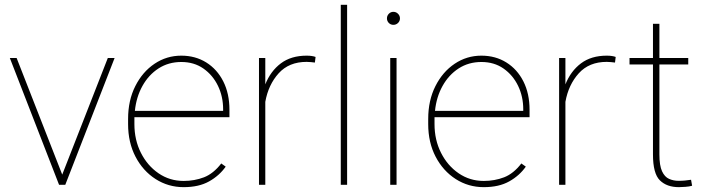

<svg xmlns="http://www.w3.org/2000/svg" viewBox="-20 -770 2941 800"><path d="M49.3 -528.3 239.3 -42.5 429.2 -528.3H457.5L252 0H226.1L21 -528.3Z M745.1 9.8Q681.2 9.8 628.4 -23.9Q575.7 -57.6 544.7 -116.9Q513.7 -176.3 513.7 -252.9V-274.4Q513.7 -351.6 543.7 -411.1Q573.7 -470.7 624 -504.4Q674.3 -538.1 735.4 -538.1Q793.9 -538.1 839.4 -509.8Q884.8 -481.4 910.4 -430.7Q936 -379.9 936 -312.5V-281.7H540Q540 -278.3 540 -274.4V-252.9Q540 -187 567.1 -133.3Q594.2 -79.6 640.6 -47.9Q687 -16.1 745.1 -16.1Q790.5 -16.1 829.8 -31.2Q869.1 -46.4 901.9 -88.9L920.4 -75.7Q894 -38.1 851.3 -14.2Q808.6 9.8 745.1 9.8ZM735.4 -511.7Q682.1 -511.7 640.6 -484.9Q599.1 -458 573.5 -411.9Q547.9 -365.7 542 -308.1H909.7V-314.5Q909.7 -367.7 888.2 -412.4Q866.7 -457 827.6 -484.4Q788.6 -511.7 735.4 -511.7Z M1294.9 -532.7 1292 -509.3Q1284.2 -510.3 1275.6 -511.2Q1267.1 -512.2 1257.8 -512.2Q1184.1 -512.2 1141.1 -464.6Q1098.1 -417 1085.4 -345.7V0H1059.1V-528.3H1085.4V-418.5Q1107.4 -473.6 1150.1 -505.9Q1192.9 -538.1 1257.8 -538.1Q1270 -538.1 1279.3 -536.6Q1288.6 -535.2 1294.9 -532.7Z M1426.3 -750V0H1399.9V-750Z M1592.3 -693.4Q1592.3 -704.6 1600.1 -712.6Q1607.9 -720.7 1619.1 -720.7Q1630.4 -720.7 1638.4 -712.6Q1646.5 -704.6 1646.5 -693.4Q1646.5 -682.1 1638.4 -674.3Q1630.4 -666.5 1619.1 -666.5Q1607.9 -666.5 1600.1 -674.3Q1592.3 -682.1 1592.3 -693.4ZM1632.3 -528.3V0H1606V-528.3Z M1995.6 9.8Q1931.6 9.8 1878.9 -23.9Q1826.2 -57.6 1795.2 -116.9Q1764.2 -176.3 1764.2 -252.9V-274.4Q1764.2 -351.6 1794.2 -411.1Q1824.2 -470.7 1874.5 -504.4Q1924.8 -538.1 1985.8 -538.1Q2044.4 -538.1 2089.8 -509.8Q2135.3 -481.4 2160.9 -430.7Q2186.5 -379.9 2186.5 -312.5V-281.7H1790.5Q1790.5 -278.3 1790.5 -274.4V-252.9Q1790.5 -187 1817.6 -133.3Q1844.7 -79.6 1891.1 -47.9Q1937.5 -16.1 1995.6 -16.1Q2041 -16.1 2080.3 -31.2Q2119.6 -46.4 2152.3 -88.9L2170.9 -75.7Q2144.5 -38.1 2101.8 -14.2Q2059.1 9.8 1995.6 9.8ZM1985.8 -511.7Q1932.6 -511.7 1891.1 -484.9Q1849.6 -458 1824 -411.9Q1798.3 -365.7 1792.5 -308.1H2160.2V-314.5Q2160.2 -367.7 2138.7 -412.4Q2117.2 -457 2078.1 -484.4Q2039.1 -511.7 1985.8 -511.7Z M2545.4 -532.7 2542.5 -509.3Q2534.7 -510.3 2526.1 -511.2Q2517.6 -512.2 2508.3 -512.2Q2434.6 -512.2 2391.6 -464.6Q2348.6 -417 2335.9 -345.7V0H2309.6V-528.3H2335.9V-418.5Q2357.9 -473.6 2400.6 -505.9Q2443.4 -538.1 2508.3 -538.1Q2520.5 -538.1 2529.8 -536.6Q2539.1 -535.2 2545.4 -532.7Z M2847.7 -528.3V-501.5H2727.5V-126.5Q2727.5 -80.1 2738.5 -56.4Q2749.5 -32.7 2767.8 -24.7Q2786.1 -16.6 2807.1 -16.6Q2822.3 -16.6 2834 -17.8Q2845.7 -19 2859.4 -21L2863.8 3.9Q2853 7.3 2835.9 8.5Q2818.8 9.8 2808.6 9.8Q2758.3 9.8 2729.5 -18.6Q2700.7 -46.9 2700.7 -126.5V-501.5H2603V-528.3H2700.7V-670.9H2727.5V-528.3Z"/></svg>

Font: Vazirmatn FD Thin
Style: Regular
Weight: 100
Designer: Saber Rastikerdar
Foundry: Saber Rastikerdar
Version: Version 33.003